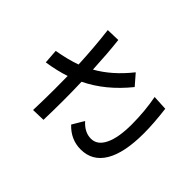

<svg xmlns="http://www.w3.org/2000/svg" viewBox="-187 -1060 1375 1375"><g transform="rotate(-45 500.0 -373.0)"><path d="M110.4 -620.1Q220.7 -616.2 320.8 -616.2Q420.9 -616.2 458 -617.2Q430.7 -698.2 416 -796.9L524.4 -804.7Q543 -697.3 571.3 -620.1Q729.5 -627 893.6 -646.5L896.5 -543Q778.3 -529.3 618.2 -521.5Q688.5 -396.5 821.3 -291L741.2 -221.7Q578.1 -353.5 499 -517.6Q408.2 -514.6 309.6 -514.6Q210.9 -514.6 113.3 -517.6ZM151.4 -179.7Q151.4 -280.3 229.5 -353.5L318.4 -300.8Q257.8 -247.1 257.8 -182.1Q257.8 -117.2 331.1 -82Q404.3 -46.9 536.6 -46.9Q668.9 -46.9 792 -70.3L786.1 43Q653.3 59.6 552.7 59.6Q355.5 59.6 253.4 -1.5Q151.4 -62.5 151.4 -179.7Z"/></g></svg>

Font: GenEi M Gothic v2 Medium
Style: Regular
Weight: 500
Version: Version 2.0